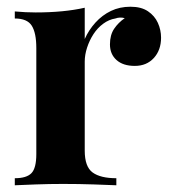

<svg xmlns="http://www.w3.org/2000/svg" viewBox="-20 -551 507 571"><path d="M368 -531Q400 -531 420 -517.5Q440 -504 449.5 -483Q459 -462 459 -439Q459 -402 437.5 -378.5Q416 -355 381 -355Q346 -355 326.5 -372.5Q307 -390 307 -419Q307 -447 319.5 -465.5Q332 -484 351 -497Q337 -501 323 -496Q304 -493 287 -480.5Q270 -468 258 -449.5Q246 -431 239 -409.5Q232 -388 232 -368V-103Q232 -55 255.5 -38Q279 -21 326 -21V0Q303 -1 259 -2.5Q215 -4 167 -4Q127 -4 86 -2.5Q45 -1 24 0V-21Q59 -21 73.5 -36Q88 -51 88 -93V-408Q88 -453 74.5 -474.5Q61 -496 24 -496V-517Q56 -514 86 -514Q128 -514 164.5 -517.5Q201 -521 232 -528V-435Q244 -462 264 -484Q284 -506 310 -518.5Q336 -531 368 -531Z"/></svg>

Font: Playfair Display
Style: Bold
Weight: 700
Designer: Claus Eggers Sørensen
Foundry: Claus Eggers Sørensen
Version: Version 1.203